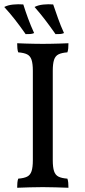

<svg xmlns="http://www.w3.org/2000/svg" viewBox="-25 -883 399 906"><path d="M130 -549Q130 -582 124 -600.5Q118 -619 103 -626.5Q88 -634 61 -636Q58 -644 57 -655Q56 -666 56 -679Q74 -678 94 -677.5Q114 -677 135 -676.5Q156 -676 177 -676Q198 -676 218.5 -676.5Q239 -677 258.5 -677.5Q278 -678 298 -679Q298 -666 297 -655Q296 -644 293 -636Q266 -634 251 -626.5Q236 -619 230 -600.5Q224 -582 224 -549V-127Q224 -94 230 -75.5Q236 -57 251 -49.5Q266 -42 293 -40Q296 -32 297 -21Q298 -10 298 3Q268 2 237 1Q206 0 177 0Q148 0 115 1Q82 2 56 3Q56 -10 57 -21Q58 -32 61 -40Q88 -42 103 -49.5Q118 -57 124 -75.5Q130 -94 130 -127ZM96 -722Q68 -762 44 -792.5Q20 -823 -5 -850Q12 -859 36.5 -861.5Q61 -864 85 -862Q95 -830 107.5 -796Q120 -762 136 -727Q127 -723 118 -722.5Q109 -722 96 -722ZM237 -722Q209 -762 185.5 -792.5Q162 -823 138 -850Q155 -859 179 -861.5Q203 -864 226 -862Q237 -830 249 -796Q261 -762 277 -727Q268 -723 259 -722.5Q250 -722 237 -722Z"/></svg>

Font: Vollkorn
Style: Regular
Weight: 400
Designer: Friedrich Althausen
Foundry: Friedrich Althausen
Version: Version 4.104